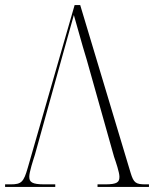

<svg xmlns="http://www.w3.org/2000/svg" viewBox="-22 -734 614 754"><path d="M319 -498 426 -118C433 -98 447 -57 447 -40C447 -19 439 -10 391 -10H361V0H563V-10H550C511 -10 503 -16 491 -55L293 -714H271L87 -75C71 -19 62 -10 20 -10H-2V0H195V-10H153C103 -10 93 -19 93 -40C93 -59 108 -104 115 -126L226 -525C240 -576 258 -638 268 -675C281 -632 297 -569 319 -498Z"/></svg>

Font: Noto Serif Display SemiCondensed ExtraLight
Style: Regular
Weight: 200
Width: 4
Designer: Monotype Design Team
Foundry: Monotype Imaging Inc.
Version: Version 2.009